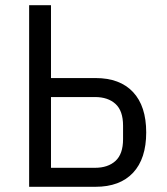

<svg xmlns="http://www.w3.org/2000/svg" viewBox="-20 -718 640 738"><path d="M92 -698H176V-418H347Q441 -418 491.5 -364Q542 -310 542 -209Q542 -108 491.5 -54Q441 0 347 0H92ZM345 -73Q395 -73 424 -99.5Q453 -126 453 -183V-235Q453 -292 424 -318.5Q395 -345 345 -345H176V-73Z"/></svg>

Font: IBM Plex Mono
Style: Regular
Weight: 400
Monospace: yes
Designer: Mike Abbink, Paul van der Laan, Pieter van Rosmalen
Foundry: Bold Monday
Version: Version 2.3